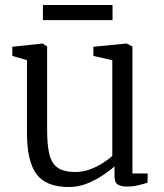

<svg xmlns="http://www.w3.org/2000/svg" viewBox="-20 -741 660 772"><path d="M490.5 9Q466.5 9 453.5 0.8Q440.5 -7.5 440.5 -33V-72Q420.5 -54 391.2 -34.8Q362 -15.5 328 -2.2Q294 11 257.5 11Q166 11 127.2 -40.2Q88.5 -91.5 88.5 -205.5V-499L29.5 -516V-553L150.5 -566H151.5L169.5 -554V-217Q169.5 -158 178.5 -121Q187.5 -84 211.8 -66.8Q236 -49.5 282.5 -49.5Q314 -49.5 342 -60Q370 -70.5 393 -85.2Q416 -100 431.5 -113.5V-499L355.5 -516V-553L488 -566H489.5L512.5 -554V-43.5H574L573 -6Q556.5 -1.5 536.5 3.8Q516.5 9 490.5 9ZM432.5 -721V-660H152.5V-721Z"/></svg>

Font: Merriweather 20pt Light
Style: Regular
Weight: 300
Version: Version 2.100